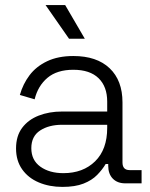

<svg xmlns="http://www.w3.org/2000/svg" viewBox="-20 -720 590 754"><path d="M43 -137Q43 -186 67 -218Q91 -250 132 -266Q173 -282 223 -282H401V-321Q401 -380 367 -413Q333 -446 268 -446Q204 -446 166.5 -414.5Q129 -383 116 -330L58 -347Q70 -390 96 -424.5Q122 -459 165 -479.5Q208 -500 268 -500Q360 -500 410.5 -452Q461 -404 461 -318V-82Q461 -52 489 -52H536V0H472Q441 0 423 -18.5Q405 -37 405 -69V-76H395Q382 -54 361.5 -33Q341 -12 308 1Q275 14 225 14Q174 14 132.5 -3.5Q91 -21 67 -55Q43 -89 43 -137ZM401 -218V-230H224Q172 -230 137.5 -207.5Q103 -185 103 -138Q103 -91 138.5 -65.5Q174 -40 229 -40Q306 -40 353.5 -86.5Q401 -133 401 -218ZM251 -568 159 -700H236L313 -568Z"/></svg>

Font: Space Grotesk Frontify Light
Style: Regular
Weight: 300
Designer: Florian Karsten
Version: Version 2.000